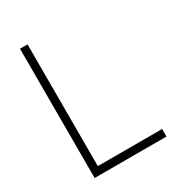

<svg xmlns="http://www.w3.org/2000/svg" viewBox="-174 -823 843 926"><g transform="rotate(-30 247.5 -360.0)"><path d="M80 0V-720H122V-42H480V0Z"/></g></svg>

Font: Vela Sans ExtLt
Style: Regular
Weight: 200
Designer: Principal design: Mikhail Sharanda - project Manrope.
Design modification: Ravid Balaliev
Foundry: Mikhail Sharanda
Version: Version 1.001